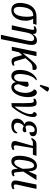

<svg xmlns="http://www.w3.org/2000/svg" viewBox="1522 -2371 1085 4169"><g transform="rotate(90 2064.5 -286.5)"><path d="M199 10C330 10 406 -95 426 -235C441 -341 420 -410 387 -464H495L519 -536H339C186 -536 75 -442 48 -246C26 -89 78 10 199 10ZM208 -41C136 -41 118 -119 135 -242C159 -411 231 -464 308 -464H326C340 -432 352 -335 337 -230C320 -108 274 -41 208 -41Z M735 236H830L946 -349C972 -486 944 -546 860 -546C802 -546 759 -522 718 -454H715C720 -502 710 -539 643 -539C613 -539 581 -527 548 -507L562 -472C579 -481 594 -487 606 -487C635 -487 632 -457 618 -393L529 0H624L686 -321C701 -405 745 -485 816 -485C872 -485 882 -432 863 -347Z M996 0H1079L1114 -155L1177 -225L1215 -84C1233 -17 1257 6 1313 6C1352 6 1382 -10 1409 -26L1396 -61C1375 -51 1366 -46 1351 -46C1333 -46 1315 -56 1306 -84L1244 -299L1319 -383C1374 -443 1396 -450 1495 -452C1506 -504 1501 -541 1445 -541C1393 -541 1357 -507 1285 -421L1132 -237L1199 -536H1104Z M1849 -606 1967 -764 1968 -776C1939 -810 1883 -828 1867 -776L1821 -620ZM1504 -254C1479 -74 1537 10 1633 10C1687 10 1731 -21 1762 -89C1770 -29 1817 10 1873 10C1973 10 2059 -104 2083 -274C2102 -407 2073 -544 1988 -544C1951 -544 1926 -521 1920 -482C1954 -469 2013 -384 1993 -242C1976 -116 1927 -51 1877 -51C1836 -51 1812 -83 1808 -152C1818 -177 1853 -263 1863 -306C1869 -335 1862 -366 1820 -366C1800 -366 1774 -357 1757 -347C1753 -290 1751 -209 1746 -148C1726 -75 1691 -51 1661 -51C1615 -51 1569 -87 1593 -260C1608 -369 1644 -474 1724 -530L1706 -546C1592 -504 1521 -375 1504 -254Z M2120 -506 2130 -466C2145 -476 2157 -479 2171 -479C2224 -479 2221 -433 2220 9L2301 -1C2380 -94 2521 -298 2521 -458C2521 -518 2501 -542 2469 -542C2440 -542 2415 -521 2411 -472C2439 -473 2457 -451 2457 -401C2457 -315 2380 -158 2296 -60H2294C2305 -453 2309 -539 2217 -539C2180 -539 2148 -528 2120 -506Z M2708 10C2802 10 2864 -33 2874 -90C2878 -109 2871 -121 2864 -127C2828 -69 2785 -45 2733 -45C2656 -45 2639 -100 2648 -149C2660 -215 2700 -246 2717 -258C2754 -242 2776 -235 2797 -235C2824 -235 2847 -254 2851 -277C2854 -299 2846 -311 2839 -315C2807 -315 2772 -307 2732 -298C2712 -302 2695 -347 2705 -401C2716 -466 2756 -497 2800 -497C2857 -497 2856 -442 2846 -384C2911 -384 2930 -414 2936 -445C2945 -496 2919 -546 2813 -546C2725 -546 2634 -497 2617 -399C2607 -336 2630 -295 2675 -276L2674 -273C2621 -254 2571 -212 2559 -137C2544 -54 2593 10 2708 10Z M3144 10C3181 10 3209 -3 3239 -22L3226 -57C3208 -48 3193 -42 3172 -42C3142 -42 3129 -57 3139 -119L3196 -458H3339L3365 -536H3124C3043 -536 3015 -504 2974 -432L3003 -422C3029 -448 3055 -458 3077 -458H3148L3050 -115C3023 -20 3069 10 3144 10Z M3483 10C3562 10 3604 -54 3640 -126H3644C3652 -31 3658 6 3718 6C3754 6 3788 -13 3810 -26L3795 -61C3781 -53 3761 -46 3750 -46C3722 -46 3718 -82 3706 -252L3890 -536H3779L3703 -369H3698C3696 -511 3647 -546 3579 -546C3478 -546 3397 -450 3369 -257C3342 -65 3393 10 3483 10ZM3506 -54C3450 -54 3439 -124 3459 -266C3479 -410 3518 -484 3574 -484C3633 -484 3641 -410 3646 -240C3621 -182 3579 -54 3506 -54Z M3995 10C4032 10 4060 -3 4090 -22L4077 -57C4059 -48 4044 -42 4023 -42C3993 -42 3976 -57 3990 -119L4082 -536H3987L3904 -125C3885 -30 3920 10 3995 10Z"/></g></svg>

Font: Noto Serif ExtraCondensed
Style: Italic
Weight: 400
Width: 2
Italic angle: -12°
Designer: Monotype Design Team
Foundry: Monotype Imaging Inc.
Version: Version 2.014